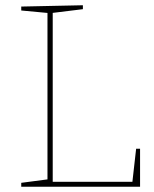

<svg xmlns="http://www.w3.org/2000/svg" viewBox="-20 -712 587 732"><path d="M499 -145H514V0H61V-15L168 -29L161 -21V-670L168 -662L61 -672V-687L296 -692V-677L174 -662L181 -670V-12L174 -19H492L484 -12Z"/></svg>

Font: Bitter Thin
Style: Regular
Weight: 100
Designer: Sol Matas, and Bitter project Authors
Foundry: Sol Matas
Version: Version 2.002